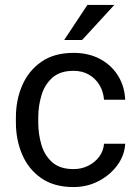

<svg xmlns="http://www.w3.org/2000/svg" viewBox="-20 -754 564 784"><path d="M280.3 9.8Q200.7 9.8 148.4 -26.6Q96.2 -63 70.6 -123Q44.9 -183.1 44.9 -253.9V-274.4Q44.9 -345.7 70.8 -405.5Q96.7 -465.3 148.9 -501.7Q201.2 -538.1 280.3 -538.1Q342.3 -538.1 388.9 -512.9Q435.5 -487.8 462.2 -444.6Q488.8 -401.4 491.2 -346.7H404.8Q402.3 -379.4 386.5 -406.2Q370.6 -433.1 343.5 -449Q316.4 -464.8 280.3 -464.8Q225.1 -464.8 193.6 -436.5Q162.1 -408.2 149.2 -364.5Q136.2 -320.8 136.2 -274.4V-253.9Q136.2 -207.5 148.9 -163.6Q161.6 -119.6 193.1 -91.6Q224.6 -63.5 280.3 -63.5Q312.5 -63.5 339.8 -76.9Q367.2 -90.3 384.8 -113.8Q402.3 -137.2 404.8 -167H491.2Q488.8 -120.1 459.5 -79.8Q430.2 -39.6 383.3 -14.9Q336.4 9.8 280.3 9.8ZM336.9 -733.9H446.8L315.4 -590.8H242.2Z"/></svg>

Font: Heebo
Style: Regular
Weight: 400
Designer: Oded Ezer
Foundry: Ezer Type House
Version: Version 3.100